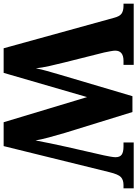

<svg xmlns="http://www.w3.org/2000/svg" viewBox="127 -884 754 1054"><g transform="rotate(90 504.0 -357.0)"><path d="M75 -605Q67 -637 51.5 -647.5Q36 -658 9 -658H-3V-714H333V-658H311Q255 -658 255 -612Q255 -604 258.5 -585Q262 -566 265 -552L320 -333Q329 -298 339 -253Q349 -208 352 -177Q358 -208 366.5 -237.5Q375 -267 385 -302L505 -707H592L706 -338Q720 -291 731.5 -248Q743 -205 748 -175Q754 -209 764 -256.5Q774 -304 784 -349L830 -551Q833 -565 836.5 -584.5Q840 -604 840 -614Q840 -638 826 -648Q812 -658 781 -658H759V-714H1011V-658H993Q965 -658 949.5 -644Q934 -630 922 -580L779 0H648L510 -458L377 0H242Z"/></g></svg>

Font: Noto Serif SemiCondensed ExtraBold
Style: Regular
Weight: 800
Width: 4
Designer: Monotype Design Team
Foundry: Monotype Imaging Inc.
Version: Version 2.015